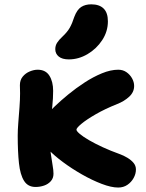

<svg xmlns="http://www.w3.org/2000/svg" viewBox="-20 -845 668 878"><path d="M520.4 12.6Q489 12.6 445.2 -4.1Q401.4 -20.8 355 -47.2Q308.6 -73.6 268.2 -103.6Q227.8 -133.6 203.6 -159.2Q184.2 -178.2 172.5 -200Q160.8 -221.8 160.8 -245.2Q160.8 -263.8 168.7 -283Q176.6 -302.2 194.8 -321.6Q206 -335.2 231.9 -360Q257.8 -384.8 292.5 -413.3Q327.2 -441.8 366.6 -467.5Q406 -493.2 445.9 -509.7Q485.8 -526.2 520.8 -526.2Q542.2 -526.2 558.4 -514.9Q574.6 -503.6 584 -486.6Q593.4 -469.6 593.4 -452Q593.4 -423.6 570.7 -402.7Q548 -381.8 516.2 -369.4Q459.8 -346.8 417.6 -322.4Q375.4 -298 352.5 -278.9Q329.6 -259.8 329.6 -252Q329.6 -245.6 344.9 -232.6Q360.2 -219.6 387.3 -203.9Q414.4 -188.2 450 -171.8Q485.6 -155.4 526.2 -140.8Q545 -134.2 562.5 -123.6Q580 -113 590.8 -100Q601.6 -87 601.6 -70Q601.6 -50 591.1 -31Q580.6 -12 562.6 0.3Q544.6 12.6 520.4 12.6ZM142.6 10Q107.6 10 90 -18Q72.4 -46 66.7 -98.5Q61 -151 61 -225Q61 -250.2 63.7 -284.2Q66.4 -318.2 69.1 -353.9Q71.8 -389.6 71.8 -418.6Q71.8 -426.6 71.4 -436.5Q71 -446.4 71 -455.4Q71 -479.2 84.1 -494.9Q97.2 -510.6 116.2 -518.4Q135.2 -526.2 152 -526.2Q188.6 -526.2 205.8 -499Q223 -471.8 223 -429.6Q223 -396.2 219.2 -359.3Q215.4 -322.4 211.6 -287.5Q207.8 -252.6 207.8 -225Q207.8 -176 212.2 -143.3Q216.6 -110.6 220.6 -88.6Q224.6 -66.6 224.6 -50.4Q224.6 -30.2 212.4 -16.5Q200.2 -2.8 181.5 3.6Q162.8 10 142.6 10ZM294.8 -573.4Q264.4 -573.4 248.6 -586.4Q232.8 -599.4 232.8 -620Q232.8 -636.4 241.1 -649.5Q249.4 -662.6 265.6 -677.6Q287.8 -698.4 299 -718.1Q310.2 -737.8 319.6 -767.4Q332.2 -800.8 351.1 -813Q370 -825.2 397.2 -825.2Q434.4 -825.2 453.9 -805.9Q473.4 -786.6 473.4 -747.4Q473.4 -701.2 447.4 -661.5Q421.4 -621.8 380.5 -597.6Q339.6 -573.4 294.8 -573.4Z"/></svg>

Font: Shantell Sans Light
Style: Regular
Weight: 300
Designer: Stephen Nixon, Anya Danilova, Shantell Martin
Foundry: Arrow Type
Version: Version 1.011;[c5ecc13dd]